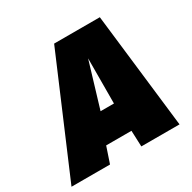

<svg xmlns="http://www.w3.org/2000/svg" viewBox="-198 -861 1021 1019"><g transform="rotate(-30 312.5 -352.0)"><path d="M-42 0 258 -704H538L620 0H386L382 -98H227L194 0ZM292 -270H374L375 -546Z"/></g></svg>

Font: Georama Black
Style: Italic
Weight: 900
Italic angle: -9°
Designer: Jean-Baptiste Levee
Foundry: Production Type
Version: Version 1.000